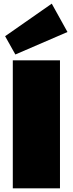

<svg xmlns="http://www.w3.org/2000/svg" viewBox="-20 -1030 398 1050"><path d="M308 -700V0H50V-700ZM349 -855 64 -732 8 -832 263 -1010Z"/></svg>

Font: Pathway Extreme 28pt Black
Style: Regular
Weight: 900
Designer: Eduardo Rodriguez Tunni
Foundry: Eduardo Rodriguez Tunni
Version: Version 1.001;gftools[0.9.26]